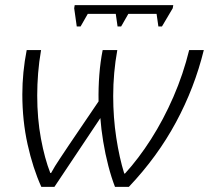

<svg xmlns="http://www.w3.org/2000/svg" viewBox="-20 -728 814 748"><path d="M279 -625 269 -696 271 -708H655L653 -696L611 -625H597L590 -674H480L452 -625H438L431 -674H322L294 -625ZM141 0Q108 -73 87.5 -165.5Q67 -258 67 -360Q67 -446 84 -533H140Q132 -487 128.5 -442.5Q125 -398 125 -356Q125 -266 139.5 -188Q154 -110 176 -54H179Q193 -80 213 -109.5Q233 -139 250 -165L364 -333Q363 -386 367 -437Q371 -488 380 -533H437Q429 -489 425 -444Q421 -399 421 -354Q421 -270 433 -191.5Q445 -113 464 -52H467Q520 -110 568.5 -186Q617 -262 655.5 -350.5Q694 -439 717 -533H774Q738 -386 665.5 -251.5Q593 -117 482 0H428Q414 -36 402 -82Q390 -128 382 -177Q374 -226 371 -268L192 0Z"/></svg>

Font: Noto Sans Light
Style: Italic
Weight: 300
Italic angle: -12°
Designer: Monotype Design Team
Foundry: Monotype Imaging Inc.
Version: Version 2.013; ttfautohint (v1.8.4.7-5d5b)